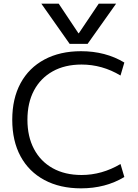

<svg xmlns="http://www.w3.org/2000/svg" viewBox="-20 -1020 756 1050"><path d="M206 -1000H301L409 -838H411L520 -1000H615L459 -780H361ZM423 10Q308 10 223 -35.5Q138 -81 92.5 -165Q47 -249 47 -365Q47 -481 92.5 -565Q138 -649 223 -694.5Q308 -740 423 -740Q557 -740 660 -678L639 -607Q539 -667 426 -667Q335 -667 268.5 -630Q202 -593 166 -525.5Q130 -458 130 -365Q130 -273 166 -205Q202 -137 268.5 -100Q335 -63 426 -63Q537 -63 639 -123L660 -52Q557 10 423 10Z"/></svg>

Font: M PLUS 2
Style: Regular
Weight: 400
Designer: Coji Morishita
Foundry: UNDERFOREST DESIGN
Version: Version 1.001